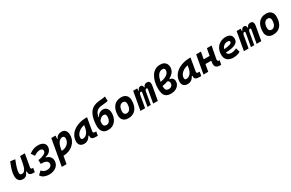

<svg xmlns="http://www.w3.org/2000/svg" viewBox="239 -2608 7139 4708"><g transform="rotate(-30 3808.5 -254.0)"><path d="M187 10.3Q114.7 10.3 75.4 -35.6Q36.1 -81.5 36.1 -164.6Q36.1 -235.8 59.1 -321.8Q82 -407.7 133.3 -527.3L266.1 -508.3Q216.8 -386.2 194.1 -307.6Q171.4 -229 171.4 -176.8Q171.4 -115.2 233.4 -115.2Q287.6 -115.2 321 -169.4Q354.5 -223.6 374 -325.7V-325.2L408.2 -517.6H542L480.5 -166.5Q478 -152.3 478 -142.1Q478 -127 482.9 -119.6Q491.2 -106.9 518.1 -106.9H541.5L522 4.9H468.8Q359.4 4.9 359.4 -94.2Q359.4 -101.6 359.9 -109.4H339.4Q318.4 -53.2 285.9 -21.5Q253.4 10.3 187 10.3Z M809.6 233.9Q759.8 233.9 713.1 222.9Q666.5 211.9 629.9 188Q593.3 164.1 573.7 125.5L664.1 39.1Q673.8 50.8 692.1 67.6Q710.4 84.5 741.2 97.2Q772 109.9 819.3 109.9Q851.1 109.9 880.9 99.1Q910.6 88.4 929.9 65.7Q949.2 43 949.2 6.3Q949.2 -39.6 908.7 -67.1Q868.2 -94.7 807.1 -96.7Q801.3 -96.7 794.4 -96.7Q787.1 -96.7 777.3 -96.7Q772 -96.7 765.1 -96.7Q758.3 -96.7 750.5 -96.7L747.1 -208.5Q778.8 -211.4 796.6 -214.6Q814.5 -217.8 839.4 -225.1Q913.1 -247.1 946.3 -275.4Q979.5 -303.7 979 -339.4Q978.5 -374 954.6 -388.7Q930.7 -403.3 894 -403.3Q863.8 -403.3 819.1 -388.2Q774.4 -373 728 -338.4L661.1 -435.5Q721.2 -481.4 781 -504.4Q840.8 -527.3 909.2 -527.3Q1008.3 -527.3 1062 -487.1Q1115.7 -446.8 1115.7 -374.5Q1115.7 -330.6 1094.2 -289.8Q1072.8 -249 1033.2 -220.9Q993.7 -192.9 939 -186L937.5 -168.9Q976.1 -164.1 1010.3 -141.4Q1044.4 -118.7 1065.4 -80.3Q1086.4 -42 1085 9.3Q1083.5 65.4 1059.8 107.7Q1036.1 149.9 996.6 178Q957 206.1 908.7 220Q860.4 233.9 809.6 233.9Z M1294.9 224.6H1160.6L1291 -517.6H1410.6L1405.3 -424.3H1418Q1437.5 -473.6 1480.7 -500.5Q1523.9 -527.3 1582 -527.3Q1651.9 -527.3 1690.4 -481.7Q1729 -436 1729 -351.6Q1729 -275.4 1699.2 -210.4Q1669.4 -145.5 1615.7 -96.7Q1562 -47.9 1489.7 -20Q1417.5 7.8 1332.5 9.8ZM1355 -115.7Q1423.3 -117.7 1477.3 -146.7Q1531.2 -175.8 1562.5 -224.6Q1593.8 -273.4 1593.8 -335Q1593.8 -401.9 1532.2 -401.9Q1483.4 -401.9 1436.3 -351.6Q1389.2 -301.3 1367.7 -189.9Z M1926.8 10.3Q1853.5 10.3 1813.5 -27.8Q1773.4 -65.9 1773.4 -135.3Q1773.4 -223.1 1812.5 -294.7Q1851.6 -366.2 1922.1 -417Q1992.7 -467.8 2087.4 -495.1Q2182.1 -522.5 2293.5 -522.5H2305.7L2243.7 -166.5Q2241.7 -155.8 2241.7 -147Q2241.7 -128.4 2250.5 -119.6Q2263.2 -106.9 2303.2 -106.9H2326.7L2307.1 4.9H2253.9Q2204.1 4.9 2176.3 -5.1Q2148.4 -15.1 2136.5 -31.7Q2124.5 -48.3 2122.6 -68.8Q2121.6 -77.6 2121.6 -86.9Q2121.6 -98.1 2123 -109.4H2105Q2075.2 -51.8 2029.3 -20.8Q1983.4 10.3 1926.8 10.3ZM1958.5 -115.2Q2022.5 -115.2 2071 -170.2Q2119.6 -225.1 2137.2 -325.7L2148.4 -390.6Q2079.1 -377.9 2024.9 -345.5Q1970.7 -313 1939.7 -265.9Q1908.7 -218.8 1908.7 -162.1Q1908.7 -115.2 1958.5 -115.2Z M2599.1 9.8Q2527.8 9.8 2484.6 -19.8Q2441.4 -49.3 2421.9 -99.6Q2402.3 -149.9 2402.3 -212.4Q2402.3 -278.3 2412.1 -347.4Q2421.9 -416.5 2443.1 -479.2Q2464.4 -542 2498.5 -587.9Q2540 -643.6 2600.3 -674.6Q2660.6 -705.6 2727.1 -714.8Q2753.9 -718.8 2793.5 -721.7Q2832.5 -724.6 2872.1 -729.2Q2911.6 -733.9 2939 -741.7L2942.9 -615.7Q2934.1 -610.4 2911.4 -606.2Q2888.7 -602.1 2858.6 -598.9Q2828.6 -595.7 2798.3 -592.8Q2767.6 -589.8 2743.2 -586.9Q2656.2 -575.7 2608.6 -524.2Q2561 -472.7 2550.8 -376.5L2563.5 -377.4Q2592.3 -438 2637.2 -465.1Q2682.1 -492.2 2729 -492.2Q2799.8 -492.2 2841.8 -444.3Q2883.8 -396.5 2883.8 -311Q2883.8 -221.2 2850.3 -148.7Q2816.9 -76.2 2753.2 -33.2Q2689.5 9.8 2599.1 9.8ZM2627 -115.7Q2667 -115.7 2693.6 -139.9Q2720.2 -164.1 2733.9 -203.6Q2747.6 -243.2 2747.6 -288.1Q2747.6 -318.8 2734.4 -342.8Q2721.2 -366.7 2677.2 -366.7Q2634.8 -366.7 2602.3 -339.6Q2569.8 -312.5 2544.9 -277.8Q2538.6 -241.7 2538.6 -215.3Q2538.6 -202.1 2540 -191.4Q2544.9 -159.2 2558.8 -142.8Q2572.8 -126.5 2591.1 -121.1Q2609.4 -115.7 2627 -115.7Z M3174.8 9.8Q3083.5 9.8 3032.5 -39.8Q2981.4 -89.4 2981.4 -177.7Q2981.4 -342.8 3057.6 -435.1Q3133.8 -527.3 3269.5 -527.3Q3360.8 -527.3 3411.9 -476.6Q3462.9 -425.8 3462.9 -335Q3462.9 -172.4 3386.7 -81.3Q3310.5 9.8 3174.8 9.8ZM3198.2 -115.7Q3258.8 -115.7 3292.7 -168.2Q3326.7 -220.7 3326.7 -314Q3326.7 -355.5 3306.2 -378.7Q3285.6 -401.9 3248.5 -401.9Q3187 -401.9 3152.3 -349.4Q3117.7 -296.9 3117.7 -203.6Q3117.7 -162.1 3138.9 -138.9Q3160.2 -115.7 3198.2 -115.7Z M3723.1 -517.6 3719.7 -453.1H3733.9Q3748.5 -493.2 3769.3 -510.3Q3790 -527.3 3822.3 -527.3Q3880.9 -527.3 3883.3 -453.1H3897Q3912.6 -493.7 3936.8 -510.5Q3960.9 -527.3 3997.6 -527.3Q4083 -527.3 4083 -437Q4083 -416.5 4078.6 -390.6L4008.8 0H3876.5L3940.4 -359.4Q3941.9 -369.1 3941.9 -376.5Q3941.9 -404.3 3919.9 -404.3Q3883.3 -404.3 3869.6 -340.8L3809.6 0H3715.8L3779.3 -359.4Q3780.8 -368.2 3780.8 -375.5Q3780.8 -404.3 3755.9 -404.3Q3723.1 -404.3 3708.5 -339.8L3648.9 0H3516.6L3608.9 -517.6Z M4526.4 -329.6V-313.5Q4575.2 -313 4604.7 -280Q4634.3 -247.1 4634.3 -195.8Q4634.3 -135.7 4601.3 -89.4Q4568.4 -43 4511.7 -16.6Q4455.1 9.8 4383.3 9.8Q4300.8 9.8 4252.2 -21Q4203.6 -51.8 4182.9 -111.8Q4162.1 -171.9 4162.1 -260.3Q4162.1 -361.8 4184.6 -449Q4207 -536.1 4249.5 -603.5Q4290 -668 4351.6 -705.1Q4413.1 -742.2 4497.1 -742.2Q4567.9 -742.2 4609.9 -717.3Q4651.9 -692.4 4670.7 -652.3Q4689.5 -612.3 4689.5 -566.4Q4689.5 -486.3 4644.8 -427.5Q4600.1 -368.7 4526.4 -329.6ZM4300.8 -369.6Q4373 -378.9 4430.9 -403.3Q4488.8 -427.7 4522.5 -466.1Q4556.2 -504.4 4556.2 -555.2Q4556.2 -585 4540.5 -600.8Q4524.9 -616.7 4487.8 -616.7Q4443.4 -616.7 4410.4 -593.8Q4377.4 -570.8 4354.5 -531.2Q4335.4 -498.5 4322 -457Q4308.6 -415.5 4300.8 -369.6ZM4453.1 -297.4Q4415.5 -284.2 4374.5 -274.2Q4333.5 -264.2 4290.5 -257.8Q4290.5 -251.5 4290.5 -244.6Q4290.5 -177.7 4313.7 -146.7Q4336.9 -115.7 4390.1 -115.7Q4439.5 -115.7 4470.7 -144.3Q4502 -172.9 4502 -227.1Q4502 -275.4 4453.1 -297.4Z M4856.4 10.3Q4783.2 10.3 4743.2 -27.8Q4703.1 -65.9 4703.1 -135.3Q4703.1 -223.1 4742.2 -294.7Q4781.2 -366.2 4851.8 -417Q4922.4 -467.8 5017.1 -495.1Q5111.8 -522.5 5223.1 -522.5H5235.4L5173.3 -166.5Q5171.4 -155.8 5171.4 -147Q5171.4 -128.4 5180.2 -119.6Q5192.9 -106.9 5232.9 -106.9H5256.3L5236.8 4.9H5183.6Q5133.8 4.9 5106 -5.1Q5078.1 -15.1 5066.2 -31.7Q5054.2 -48.3 5052.2 -68.8Q5051.3 -77.6 5051.3 -86.9Q5051.3 -98.1 5052.7 -109.4H5034.7Q5004.9 -51.8 4959 -20.8Q4913.1 10.3 4856.4 10.3ZM4888.2 -115.2Q4952.1 -115.2 5000.7 -170.2Q5049.3 -225.1 5066.9 -325.7L5078.1 -390.6Q5008.8 -377.9 4954.6 -345.5Q4900.4 -313 4869.4 -265.9Q4838.4 -218.8 4838.4 -162.1Q4838.4 -115.2 4888.2 -115.2Z M5301.8 0 5393.1 -517.6H5527.3L5492.7 -319.8H5659.7L5697.3 -517.6H5829.1L5764.6 -176.8Q5761.7 -161.6 5761.7 -149.9Q5761.7 -106 5801.8 -106Q5810.1 -106 5819.3 -107.4L5799.3 8.3Q5781.2 9.8 5757.3 9.8Q5676.3 9.8 5645.5 -36.1Q5626 -64.9 5626 -113.8Q5626 -142.6 5632.8 -178.2L5636.7 -198.2H5471.2L5436 0Z M6161.1 -115.7Q6196.3 -115.7 6236.3 -126.5Q6276.4 -137.2 6313.5 -156.7L6347.2 -41Q6300.8 -13.7 6248 -2Q6195.3 9.8 6147 9.8Q6039.6 9.8 5979.2 -45.7Q5918.9 -101.1 5918.9 -199.7Q5918.9 -298.3 5958.5 -371.8Q5998 -445.3 6069.1 -486.3Q6140.1 -527.3 6234.9 -527.3Q6314.9 -527.3 6360.1 -487.3Q6405.3 -447.3 6405.3 -376Q6405.3 -284.2 6313.2 -240.2Q6221.2 -196.3 6044.4 -191.4Q6052.2 -155.3 6082.5 -135.5Q6112.8 -115.7 6161.1 -115.7ZM6051.8 -284.7Q6157.7 -289.6 6216.3 -310.5Q6274.9 -331.5 6274.9 -365.7Q6274.9 -406.2 6211.4 -406.2Q6152.3 -406.2 6110.4 -373.5Q6068.4 -340.8 6051.8 -284.7Z M6652.8 -517.6 6649.4 -453.1H6663.6Q6678.2 -493.2 6699 -510.3Q6719.7 -527.3 6752 -527.3Q6810.5 -527.3 6813 -453.1H6826.7Q6842.3 -493.7 6866.5 -510.5Q6890.6 -527.3 6927.2 -527.3Q7012.7 -527.3 7012.7 -437Q7012.7 -416.5 7008.3 -390.6L6938.5 0H6806.2L6870.1 -359.4Q6871.6 -369.1 6871.6 -376.5Q6871.6 -404.3 6849.6 -404.3Q6813 -404.3 6799.3 -340.8L6739.3 0H6645.5L6709 -359.4Q6710.4 -368.2 6710.4 -375.5Q6710.4 -404.3 6685.5 -404.3Q6652.8 -404.3 6638.2 -339.8L6578.6 0H6446.3L6538.6 -517.6Z M7276.4 9.8Q7185.1 9.8 7134 -39.8Q7083 -89.4 7083 -177.7Q7083 -342.8 7159.2 -435.1Q7235.4 -527.3 7371.1 -527.3Q7462.4 -527.3 7513.4 -476.6Q7564.5 -425.8 7564.5 -335Q7564.5 -172.4 7488.3 -81.3Q7412.1 9.8 7276.4 9.8ZM7299.8 -115.7Q7360.4 -115.7 7394.3 -168.2Q7428.2 -220.7 7428.2 -314Q7428.2 -355.5 7407.7 -378.7Q7387.2 -401.9 7350.1 -401.9Q7288.6 -401.9 7253.9 -349.4Q7219.2 -296.9 7219.2 -203.6Q7219.2 -162.1 7240.5 -138.9Q7261.7 -115.7 7299.8 -115.7Z"/></g></svg>

Font: CaskaydiaCove NFP
Style: Bold Italic
Weight: 700
Italic angle: -10°
Designer: Aaron Bell
Foundry: Saja Typeworks
Version: Version 2111.001; VTT 6.35;Nerd Fonts 3.1.1